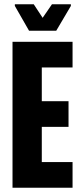

<svg xmlns="http://www.w3.org/2000/svg" viewBox="-20 -885 389 905"><path d="M39 0V-688H322V-567H177V-408H303V-287H177V-121H322V0ZM117 -740 50 -857V-865H139L181 -801L225 -865H314V-857L245 -740Z"/></svg>

Font: Saira ExtraCondensed ExtraBold
Style: Regular
Weight: 800
Width: 2
Designer: Hector Gatti with collaboration of the Omnibus-Type team
Foundry: Omnibus-Type
Version: Version 1.101